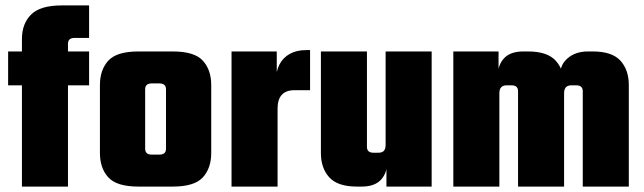

<svg xmlns="http://www.w3.org/2000/svg" viewBox="-20 -689 2377 709"><path d="M231 -527V0H61V-545Q61 -601 94.5 -635Q128 -669 208 -669H309V-549H256Q243 -549 237 -543.5Q231 -538 231 -527ZM309 -499V-374H10V-499Z M593 -231V-359Q593 -370 587 -375.5Q581 -381 568 -381H553V-499H618Q698 -499 729 -465Q760 -431 760 -375V-231ZM593 -140V-244H760V-124Q760 -68 729 -34Q698 0 618 0H553V-118H568Q581 -118 587 -123.5Q593 -129 593 -140ZM516 -359V-231H349V-375Q349 -431 380 -465Q411 -499 491 -499H556V-381H541Q528 -381 522 -375.5Q516 -370 516 -359ZM516 -244V-140Q516 -129 522 -123.5Q528 -118 541 -118H556V0H491Q411 0 380 -34Q349 -68 349 -124V-244Z M1125 -504V-356H1068Q1005 -356 1005 -288V-261H999V-392Q999 -426 1012 -451Q1025 -476 1050 -490Q1075 -504 1110 -504ZM1005 0H835V-499H1002V-384L1005 -404Z M1165 -499H1335V-147Q1335 -136 1341 -130.5Q1347 -125 1360 -125H1377Q1391 -125 1397.5 -132Q1404 -139 1404 -155V-182H1410V-92Q1410 -50 1386.5 -25Q1363 0 1316 0H1298Q1227 0 1196 -34Q1165 -68 1165 -124ZM1404 -499H1574V0H1407V-95H1404Z M2063 0H1893V-352Q1893 -363 1887 -368.5Q1881 -374 1868 -374H1851Q1838 -374 1831 -367Q1824 -360 1824 -344V-317H1818V-407Q1818 -449 1841.5 -474Q1865 -499 1912 -499H1930Q2001 -499 2032 -465Q2063 -431 2063 -375ZM1824 0H1654V-499H1821V-404H1824ZM2302 0H2132V-352Q2132 -363 2126 -368.5Q2120 -374 2107 -374H2090Q2077 -374 2070 -367Q2063 -360 2063 -344V-317H2057L2049 -404Q2045 -446 2074.5 -472.5Q2104 -499 2151 -499H2169Q2240 -499 2271 -465Q2302 -431 2302 -375Z"/></svg>

Font: Teko Variable Light
Style: Regular
Weight: 300
Designer: Manushi Parikh, Jonny Pinhorn
Foundry: Indian Type Foundry
Version: Version 3.000